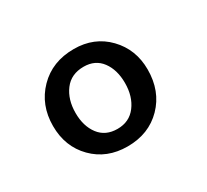

<svg xmlns="http://www.w3.org/2000/svg" viewBox="-76 -815 572 531"><g transform="rotate(-30 210.0 -549.0)"><path d="M120 -547Q120 -505 140.5 -478Q161 -451 199 -451Q237 -451 258.5 -479.5Q280 -508 280 -551Q280 -593 260 -620Q240 -647 203 -647Q163 -647 141.5 -618.5Q120 -590 120 -547ZM48 -547Q48 -614 91.5 -658.5Q135 -703 204 -703Q269 -703 311 -659.5Q353 -616 353 -552Q353 -483 310 -439Q267 -395 199 -395Q133 -395 90.5 -438Q48 -481 48 -547Z"/></g></svg>

Font: Overlock
Style: Bold
Weight: 700
Designer: Dario Muhafara
Foundry: Dario Manuel Muhafara
Version: Version 1.001